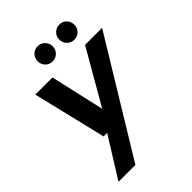

<svg xmlns="http://www.w3.org/2000/svg" viewBox="-260 -813 1149 1149"><g transform="rotate(-45 314.5 -238.0)"><path d="M47 220 206 -35H176L64 -501H209L287 -158L485 -501H629L190 220ZM278 -568Q251 -568 233 -586.5Q215 -605 215 -632Q215 -659 233 -677.5Q251 -696 278 -696Q305 -696 323.5 -677.5Q342 -659 342 -632Q342 -605 323.5 -586.5Q305 -568 278 -568ZM462 -568Q435 -568 416.5 -586.5Q398 -605 398 -632Q398 -659 416.5 -677.5Q435 -696 462 -696Q489 -696 507 -677.5Q525 -659 525 -632Q525 -605 507 -586.5Q489 -568 462 -568Z"/></g></svg>

Font: DM Sans 17pt
Style: Bold Italic
Weight: 700
Italic angle: -10°
Version: Version 4.004;gftools[0.9.30]